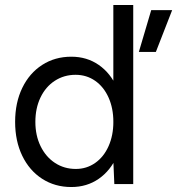

<svg xmlns="http://www.w3.org/2000/svg" viewBox="-20 -740 712 772"><path d="M435.7 -93V-720H515.7V0H439.7ZM40.8 -250Q40.8 -327 69.5 -386.4Q98.2 -445.8 149.5 -478.9Q200.8 -512 266.8 -512Q329.5 -512 377.1 -478.9Q424.7 -445.8 450.9 -386.5Q477.2 -327.2 477.2 -250Q477.2 -172.8 450.9 -113.5Q424.7 -54.2 377.1 -21.1Q329.5 12 266.8 12Q200.8 12 149.5 -21.1Q98.2 -54.2 69.5 -113.6Q40.8 -173 40.8 -250ZM435.8 -250Q435.8 -304.7 416.5 -347.8Q397.1 -391 362.6 -415.1Q328.1 -439.2 283.8 -439.2Q237.3 -439.2 200.3 -415.1Q163.3 -391 142.7 -347.8Q122.2 -304.7 122.2 -250Q122.2 -195.3 143.2 -152.2Q164.3 -109 201.3 -84.8Q238.3 -60.7 284.8 -60.7Q328.1 -60.7 362.6 -84.8Q397.2 -108.9 416.5 -152.2Q435.8 -195.4 435.8 -250ZM588 -699.2H672.2L606.7 -531.2H538.3Z"/></svg>

Font: Oak Sans Light
Style: Regular
Weight: 400
Designer: Erik Kennedy, Walven
Foundry: Erik Kennedy, Walven
Version: Version 1.100;Glyphs 3.1.2 (3151)